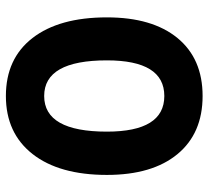

<svg xmlns="http://www.w3.org/2000/svg" viewBox="-48 -652 708 652"><g transform="rotate(-90 306.0 -326.0)"><path d="M38 -317Q38 -479 109 -569.5Q180 -660 306 -660Q433 -660 503 -569.5Q573 -479 573 -317Q573 -163 503 -77.5Q433 8 306 8Q179 8 108.5 -77.5Q38 -163 38 -317ZM427 -317Q427 -530 306 -530Q185 -530 185 -317Q185 -122 306 -122Q427 -122 427 -317Z"/></g></svg>

Font: Overused Grotesk
Style: Bold
Weight: 700
Version: Version 0.003